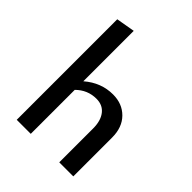

<svg xmlns="http://www.w3.org/2000/svg" viewBox="-203 -834 948 948"><g transform="rotate(45 271.0 -359.5)"><path d="M325 -425Q390 -425 431 -383.5Q472 -342 472 -271V0H374V-236Q374 -290 350 -321Q326 -352 282 -352Q220 -352 175 -307V0H77V-702L175 -719V-367Q242 -425 325 -425Z"/></g></svg>

Font: EauTestText Semibold
Style: Regular
Weight: 600
Designer: Christian Thalmann (Catharsis Fonts)
Version: Version 0.001;PS 000.001;hotconv 1.0.88;makeotf.lib2.5.64775